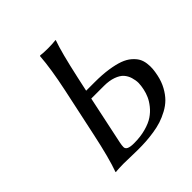

<svg xmlns="http://www.w3.org/2000/svg" viewBox="-175 -781 918 918"><g transform="rotate(-45 283.5 -322.5)"><path d="M147.9 0Q132.8 0 119.1 0.7Q105.5 1.5 99.6 2L93.3 2.9L92.8 0Q117.2 -66.9 145.5 -200.2L197.8 -444.8Q223.6 -566.4 229 -645L231.9 -647.9Q249 -645 283.2 -645Q298.8 -645 312 -645.8Q325.2 -646.5 330.6 -647.5L335.9 -647.9V-645Q314.9 -587.4 283.7 -444.8L268.1 -373H326.2Q377.4 -373 417.5 -366.9Q457.5 -360.8 483.9 -351.1Q510.3 -341.3 527.8 -326.2Q545.4 -311 554.2 -295.4Q563 -279.8 565.7 -259.5Q568.4 -239.3 566.9 -221.7Q565.4 -204.1 561 -183.1Q553.7 -148.4 538.3 -120.4Q522.9 -92.3 503.9 -73.2Q484.9 -54.2 459 -40.3Q433.1 -26.4 408.4 -18.3Q383.8 -10.3 353 -5.6Q322.3 -1 297.6 0.5Q272.9 2 243.7 2Q224.6 2 193.1 1Q161.6 0 147.9 0ZM258.8 -329.1 207 -84Q203.6 -67.4 203.6 -56.2Q203.6 -44.9 215.1 -39.1Q226.6 -33.2 252.9 -33.2Q296.4 -33.2 332 -43Q367.7 -52.7 390.1 -67.9Q412.6 -83 429.2 -103.8Q445.8 -124.5 454.1 -143.6Q462.4 -162.1 466.8 -183.1Q471.2 -203.6 471.7 -221.7Q471.7 -240.2 465.6 -260.3Q459.5 -280.3 446.3 -295.2Q433.1 -310.1 406.7 -319.6Q380.4 -329.1 343.8 -329.1Z"/></g></svg>

Font: Linux Biolinum G
Style: Italic
Weight: 400
Italic angle: -12°
Designer: Philipp H. Poll
Foundry: Philipp H. Poll
Version: Version 0.5.1